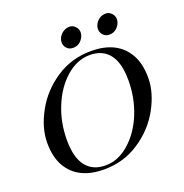

<svg xmlns="http://www.w3.org/2000/svg" viewBox="-141 -915 1013 1055"><g transform="rotate(-20 366.0 -387.0)"><path d="M545.9 -208Q582.5 -298.8 582.5 -401.4Q582.5 -503.9 543 -553.7Q503.4 -604 429.2 -604Q354.5 -603.5 290 -546.9Q225.6 -490.2 189 -399.4Q152.3 -309.6 152.3 -207Q152.3 -104.5 191.9 -54.2Q231.4 -3.9 305.7 -3.9Q379.9 -3.9 444.3 -60.5Q508.8 -117.2 545.9 -208ZM443.4 -622.1Q596.7 -622.1 658.2 -514.6Q689.5 -460.9 689.5 -376Q689.5 -291 638.7 -198.2Q587.9 -106 496.1 -45.9Q405.3 14.2 291.5 14.2Q137.7 14.6 76.2 -92.8Q44.9 -147.5 45.4 -232.4Q45.9 -317.4 96.7 -409.7Q147.5 -502 238.3 -562Q329.1 -622.1 443.4 -622.1ZM623 -773.4Q637.7 -758.8 637.7 -740.2Q637.7 -721.7 628.4 -706.1Q607.4 -671.9 570.8 -671.9Q548.8 -671.9 535.2 -686.5Q521.5 -701.2 521 -719.7Q521 -738.3 530.3 -753.4Q539.1 -768.6 554.7 -778.3Q570.3 -788.1 589.8 -788.1Q609.4 -788.1 623 -773.4ZM411.1 -773.4Q425.8 -758.8 425.8 -740.2Q425.8 -721.7 416.5 -706.1Q395.5 -671.9 358.9 -671.9Q335.9 -671.9 322.3 -686.5Q308.6 -701.2 308.6 -719.7Q308.6 -738.3 317.9 -753.4Q327.1 -768.6 342.8 -778.3Q358.4 -788.1 377.9 -788.1Q397.5 -788.1 411.1 -773.4Z"/></g></svg>

Font: PlayfairDisplaySC-Italic
Style: Italic
Weight: 400
Italic angle: -14°
Designer: Claus Eggers Sørensen
Foundry: Claus Eggers Sørensen
Version: Version 1.004;PS 001.004;hotconv 1.0.70;makeotf.lib2.5.58329